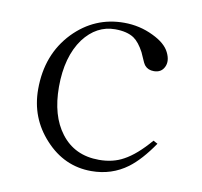

<svg xmlns="http://www.w3.org/2000/svg" viewBox="-63 -550 667 635"><g transform="rotate(10 271.0 -233.0)"><path d="M482.4 -109.4 467.8 -117.2Q422.9 -64.5 382.8 -43Q347.7 -23.4 300.8 -23.4Q218.8 -23.4 172.9 -84Q128.9 -141.6 128.9 -238.3Q128.9 -339.8 173.8 -401.4Q216.8 -458 279.3 -458Q319.3 -458 342.8 -442.4Q361.3 -429.7 377.9 -398.4L384.8 -382.8Q392.6 -363.3 398.4 -356.4Q409.2 -343.8 428.7 -343.8Q454.1 -343.8 463.9 -365.2Q473.6 -385.7 460 -413.1Q446.3 -441.4 403.3 -461.9Q357.4 -484.4 304.7 -484.4Q206.1 -484.4 135.7 -412.1Q62.5 -335.9 62.5 -218.8Q62.5 -122.1 127 -52.7Q191.4 17.6 282.2 17.6Q350.6 17.6 403.3 -21.5Q442.4 -50.8 482.4 -109.4Z"/></g></svg>

Font: Batang
Style: Regular
Weight: 400
Version: Version 2.21